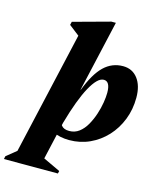

<svg xmlns="http://www.w3.org/2000/svg" viewBox="-235 -863 982 1196"><g transform="rotate(15 256.0 -265.0)"><path d="M-93 235 -89 216 42 110 -33 200 172 -698 192 -599 89 -679 94 -700 332 -765H361L141 200L123 154L259 218L255 235ZM268 16Q208 16 159.5 -7Q111 -30 88 -70L188 -126Q188 -79 203 -59Q218 -39 254 -39Q290 -39 317.5 -60Q345 -81 364.5 -115.5Q384 -150 397 -189.5Q410 -229 416 -266Q422 -303 422 -330Q422 -403 381 -403Q360 -403 338.5 -381.5Q317 -360 294.5 -319Q272 -278 249.5 -218Q227 -158 205 -80L147 -115V-306H258Q300 -416 352 -466Q404 -516 475 -516Q535 -516 570 -470.5Q605 -425 605 -347Q605 -271 579 -205Q553 -139 507 -89.5Q461 -40 400 -12Q339 16 268 16Z"/></g></svg>

Font: Platypi Light ExtraBold
Style: Italic
Weight: 800
Italic angle: -13°
Version: Version 1.200